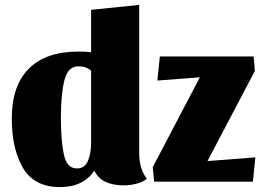

<svg xmlns="http://www.w3.org/2000/svg" viewBox="-20 -740 1073 782"><path d="M578 -12Q563 1 536.5 8Q510 15 485 15Q393 15 364 -45Q320 22 224 22Q120 22 74 -55.5Q28 -133 28 -257Q28 -391 97.5 -460.5Q167 -530 300 -530Q330 -530 351 -527V-700L547 -720V-117Q547 -52 578 -12ZM300 -470Q256 -470 242 -412Q228 -354 228 -262Q228 -169 240 -111.5Q252 -54 293 -54Q325 -54 338 -84.5Q351 -115 351 -158V-452Q330 -470 300 -470ZM1020 -99 1010 0H608L602 -59L794 -425L621 -412L631 -510H1013L1018 -451L825 -84Z"/></svg>

Font: Sansita ExtraBold
Style: Regular
Weight: 800
Designer: Pablo Cosgaya
Foundry: Omnibus-Type
Version: Version 1.006